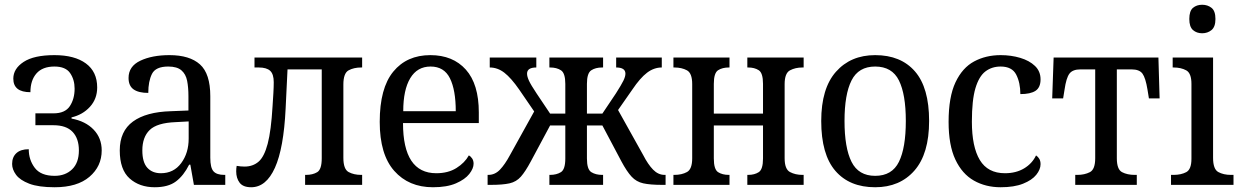

<svg xmlns="http://www.w3.org/2000/svg" viewBox="-20 -778 5237 808"><path d="M210 10Q142 10 103 -5Q64 -20 47.5 -42.5Q31 -65 31 -88Q31 -117 49 -133.5Q67 -150 101 -150Q101 -105 126.5 -71.5Q152 -38 210 -38Q255 -38 283.5 -65.5Q312 -93 312 -145Q312 -195 285.5 -223Q259 -251 205 -251H129V-301H205Q254 -301 274 -331.5Q294 -362 294 -405Q294 -443 275 -470.5Q256 -498 209 -498Q159 -498 133.5 -469Q108 -440 108 -390Q36 -390 36 -447Q36 -489 79.5 -517.5Q123 -546 209 -546Q294 -546 341.5 -511Q389 -476 389 -410Q389 -362 358.5 -328.5Q328 -295 281 -284V-279Q340 -268 374 -232.5Q408 -197 408 -145Q408 -78 356.5 -34Q305 10 210 10Z M631 10Q567 10 525.5 -27Q484 -64 484 -145Q484 -226 539.5 -266.5Q595 -307 699 -310L773 -313V-373Q773 -410 767.5 -438Q762 -466 743.5 -482Q725 -498 688 -498Q635 -498 619.5 -467Q604 -436 604 -387Q563 -387 542 -402Q521 -417 521 -450Q521 -499 570.5 -522.5Q620 -546 693 -546Q778 -546 821.5 -507Q865 -468 865 -373V-114Q865 -72 878.5 -57Q892 -42 924 -42H928V0H796L781 -85H776Q753 -39 720.5 -14.5Q688 10 631 10ZM657 -49Q711 -49 742.5 -91.5Q774 -134 774 -195V-267L719 -264Q641 -261 610 -231Q579 -201 579 -145Q579 -95 600 -72Q621 -49 657 -49Z M1037 10Q1003 10 988.5 -9Q974 -28 974 -57Q974 -63 974.5 -69Q975 -75 976 -80Q993 -77 1009 -77Q1044 -77 1068 -97.5Q1092 -118 1106.5 -173Q1121 -228 1127 -331Q1129 -360 1130.5 -386.5Q1132 -413 1132 -432Q1132 -466 1117 -480Q1102 -494 1069 -494H1051V-536H1504V-494H1500Q1469 -494 1447 -482Q1425 -470 1425 -422V-114Q1425 -66 1447 -54Q1469 -42 1500 -42H1504V0H1264V-42H1268Q1296 -42 1315 -53.5Q1334 -65 1334 -112V-486H1190L1182 -321Q1174 -154 1137 -72Q1100 10 1037 10Z M1802 10Q1700 10 1639 -59Q1578 -128 1578 -265Q1578 -407 1635 -476.5Q1692 -546 1791 -546Q1886 -546 1940.5 -485Q1995 -424 1995 -305V-260H1676Q1676 -49 1816 -49Q1866 -49 1901 -71Q1936 -93 1953 -124Q1961 -120 1967 -111Q1973 -102 1973 -89Q1973 -69 1955 -46Q1937 -23 1899 -6.5Q1861 10 1802 10ZM1898 -310Q1898 -399 1873.5 -448.5Q1849 -498 1792 -498Q1736 -498 1706.5 -449Q1677 -400 1677 -310Z M2032 0V-42H2035Q2063 -42 2084 -64Q2105 -86 2126 -125L2228 -309L2165 -401Q2131 -450 2102.5 -472Q2074 -494 2041 -494V-536H2237V-494Q2198 -494 2198 -468Q2198 -456 2206 -438.5Q2214 -421 2238 -385L2295 -300H2359V-425Q2359 -470 2341 -482Q2323 -494 2295 -494H2292V-536H2518V-494H2514Q2486 -494 2468 -482Q2450 -470 2450 -425V-300H2515L2572 -385Q2595 -421 2603.5 -438.5Q2612 -456 2612 -468Q2612 -494 2573 -494V-536H2765V-494Q2732 -494 2703 -472Q2674 -450 2641 -401L2581 -315L2687 -125Q2707 -86 2728.5 -64Q2750 -42 2777 -42H2781V0H2767Q2716 0 2687 -6.5Q2658 -13 2638 -34.5Q2618 -56 2595 -99L2515 -250H2450V-111Q2450 -65 2468.5 -53.5Q2487 -42 2514 -42H2518V0H2292V-42H2295Q2322 -42 2340.5 -53.5Q2359 -65 2359 -111V-250H2295L2214 -99Q2191 -56 2172 -34.5Q2153 -13 2124.5 -6.5Q2096 0 2045 0Z M2814 0V-42H2818Q2849 -42 2871 -54Q2893 -66 2893 -112V-424Q2893 -470 2871 -482Q2849 -494 2818 -494H2814V-536H3050V-494H3047Q3020 -494 3002 -482.5Q2984 -471 2984 -425V-300H3191V-425Q3191 -471 3173 -482.5Q3155 -494 3129 -494H3125V-536H3362V-494H3357Q3327 -494 3304.5 -482Q3282 -470 3282 -424V-112Q3282 -66 3304.5 -54Q3327 -42 3357 -42H3362V0H3125V-42H3129Q3155 -42 3173 -53.5Q3191 -65 3191 -111V-250H2984V-111Q2984 -65 3002 -53.5Q3020 -42 3047 -42H3050V0Z M3663 10Q3555 10 3495.5 -59Q3436 -128 3436 -269Q3436 -406 3498 -476Q3560 -546 3663 -546Q3771 -546 3830.5 -477.5Q3890 -409 3890 -269Q3890 -131 3828.5 -60.5Q3767 10 3663 10ZM3663 -38Q3734 -38 3763 -97Q3792 -156 3792 -269Q3792 -381 3763 -439.5Q3734 -498 3663 -498Q3593 -498 3563.5 -439.5Q3534 -381 3534 -269Q3534 -156 3563.5 -97Q3593 -38 3663 -38Z M4191 10Q4128 10 4078.5 -18Q4029 -46 4000.5 -106.5Q3972 -167 3972 -265Q3972 -370 4001 -431.5Q4030 -493 4079.5 -519.5Q4129 -546 4191 -546Q4235 -546 4273.5 -534.5Q4312 -523 4335.5 -500.5Q4359 -478 4359 -444Q4359 -410 4338 -396Q4317 -382 4274 -382Q4274 -430 4256.5 -464Q4239 -498 4191 -498Q4154 -498 4127 -477.5Q4100 -457 4085 -407Q4070 -357 4070 -266Q4070 -160 4103.5 -104.5Q4137 -49 4209 -49Q4256 -49 4290 -69.5Q4324 -90 4340 -124Q4349 -118 4354 -109Q4359 -100 4359 -87Q4359 -65 4341 -42.5Q4323 -20 4285.5 -5Q4248 10 4191 10Z M4505 0V-42H4514Q4544 -42 4566.5 -53.5Q4589 -65 4589 -112V-486H4527Q4494 -486 4480.5 -468Q4467 -450 4460 -401L4454 -364H4408L4414 -536H4855L4860 -364H4815L4809 -401Q4801 -450 4788 -468Q4775 -486 4742 -486H4680V-112Q4680 -65 4702 -53.5Q4724 -42 4755 -42H4764V0Z M5039 -638Q5016 -638 5000.5 -651.5Q4985 -665 4985 -698Q4985 -732 5000.5 -745Q5016 -758 5039 -758Q5062 -758 5078.5 -745Q5095 -732 5095 -698Q5095 -665 5078.5 -651.5Q5062 -638 5039 -638ZM4908 0V-42H4919Q4950 -42 4972 -53.5Q4994 -65 4994 -110V-425Q4994 -470 4972 -482Q4950 -494 4919 -494H4915V-536H5085V-114Q5085 -66 5107 -54Q5129 -42 5160 -42H5171V0Z"/></svg>

Font: Noto Serif SemiCondensed
Style: Regular
Weight: 400
Width: 4
Designer: Monotype Design Team
Foundry: Monotype Imaging Inc.
Version: Version 2.013